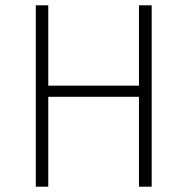

<svg xmlns="http://www.w3.org/2000/svg" viewBox="-20 -704 707 724"><path d="M504 0H552V-684H504V-381H162V-684H115V0H162V-339H504Z"/></svg>

Font: Fira Sans ExtraLight
Style: Regular
Weight: 200
Designer: bBox Type GmbH & Carrois Corporate GbR & Edenspiekermann AG
Foundry: bBox Type GmbH & Carrois Corporate GbR & Edenspiekermann AG
Version: Version 4.300;PS 004.300;hotconv 1.0.88;makeotf.lib2.5.64775